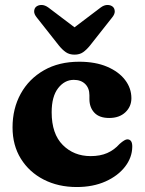

<svg xmlns="http://www.w3.org/2000/svg" viewBox="-20 -740 582 773"><path d="M509 -344.5Q509 -311 484.8 -288Q460.5 -265 419.5 -265Q380 -265 360 -286.2Q340 -307.5 340 -341V-356.5Q340 -385 323 -401.8Q306 -418.5 277 -418.5Q240 -418.5 214 -385Q188 -351.5 188 -288Q188 -201 232.8 -156.2Q277.5 -111.5 345 -111.5Q383.5 -111.5 411.5 -123.8Q439.5 -136 461.5 -160.5Q483 -179.5 493 -179Q513 -178.5 512.5 -149Q512 -106 483.5 -69Q455 -32 404.8 -9.5Q354.5 13 289 13Q214.5 13 156 -17Q97.5 -47 64 -101Q30.5 -155 30.5 -227Q30.5 -303 63.5 -362.8Q96.5 -422.5 156.8 -457Q217 -491.5 299 -491.5Q364 -491.5 411 -471.5Q458 -451.5 483.5 -418.2Q509 -385 509 -344.5ZM343 -557.5Q328.5 -539.5 314.5 -529.8Q300.5 -520 280 -520Q259.5 -520 245.2 -529.8Q231 -539.5 216.5 -557.5L128.5 -669Q117 -683 117.5 -694.5Q118 -706 125 -712.5Q134 -720 147.2 -720Q160.5 -720 175 -709.5L280 -630L385 -709.5Q399 -720 412.5 -720Q426 -720 434.5 -712.5Q441.5 -706 442 -694.5Q442.5 -683 431 -669Z"/></svg>

Font: Fraunces 9pt S050
Style: Bold
Weight: 700
Version: Version 1.000; ttfautohint (v1.8.3)